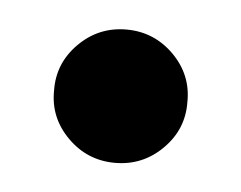

<svg xmlns="http://www.w3.org/2000/svg" viewBox="-27 -169 250 199"><g transform="rotate(5 97.5 -69.5)"><path d="M167.5 -69.3Q168 -41 147.5 -20.5Q127 0 98.1 0Q69.3 0 48.8 -20.5Q28.3 -41 28.8 -69.3Q28.3 -97.7 48.8 -118.2Q69.3 -138.7 98.1 -138.7Q127 -138.7 147.5 -118.2Q168 -97.7 167.5 -69.3Z"/></g></svg>

Font: Comfortaa
Style: Bold
Weight: 700
Designer: Johan Aakerlund
Foundry: Johan Aakerlund
Version: Version 2.001; ttfautohint (v1.4.1)